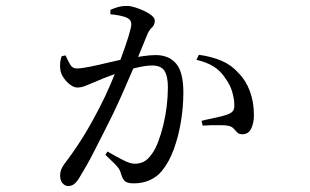

<svg xmlns="http://www.w3.org/2000/svg" viewBox="-20 -579 1040 645"><path d="M209 46Q199 46 190.5 37Q182 28 182 11Q182 0 185 -8Q188 -16 196 -28Q226 -67 254 -111Q282 -155 313 -215Q333 -253 352 -297.5Q371 -342 386.5 -383.5Q402 -425 411.5 -456Q421 -487 421 -497Q421 -504 418.5 -509Q416 -514 409 -518Q400 -523 383 -526.5Q366 -530 351 -531V-546Q362 -551 375.5 -555Q389 -559 407 -559Q419 -559 434.5 -554Q450 -549 465 -542Q480 -535 490 -526.5Q500 -518 500 -510Q500 -495 490 -486Q480 -477 474 -461Q466 -442 453.5 -411Q441 -380 425 -342.5Q409 -305 392 -266.5Q375 -228 358 -193Q343 -162 327.5 -132Q312 -102 298 -74Q284 -46 270.5 -22.5Q257 1 246 19Q236 35 227.5 40.5Q219 46 209 46ZM429 37Q406 37 398 28Q390 19 385 0Q383 -7 378.5 -13.5Q374 -20 364 -30Q354 -40 334 -59L341 -70Q372 -52 395 -40.5Q418 -29 432 -29Q450 -29 463.5 -36Q477 -43 491 -63Q502 -78 511.5 -103Q521 -128 528.5 -158.5Q536 -189 540 -221.5Q544 -254 544 -286Q544 -323 532.5 -341Q521 -359 491 -359Q467 -359 430.5 -349.5Q394 -340 358.5 -327.5Q323 -315 302 -305Q279 -296 266.5 -290.5Q254 -285 239 -285Q229 -285 216.5 -294Q204 -303 194.5 -316.5Q185 -330 183 -343Q181 -354 182 -366.5Q183 -379 187 -390L200 -393Q208 -376 215.5 -362.5Q223 -349 238 -349Q253 -349 282.5 -355Q312 -361 347 -369.5Q382 -378 413 -383Q431 -386 457.5 -390Q484 -394 503 -394Q547 -394 571.5 -365.5Q596 -337 596 -268Q596 -221 588 -171.5Q580 -122 564 -78Q548 -34 524 -5Q508 15 483.5 26Q459 37 429 37ZM795 -128Q783 -128 777.5 -133.5Q772 -139 766 -146Q760 -153 749 -156Q741 -158 725 -158.5Q709 -159 691.5 -158.5Q674 -158 661 -157L657 -173Q672 -177 689.5 -180.5Q707 -184 723 -188Q739 -192 748 -196Q760 -201 764 -208.5Q768 -216 767 -230Q767 -245 760.5 -269Q754 -293 737 -316Q722 -340 698.5 -355Q675 -370 640 -378L648 -395Q691 -389 724 -375Q757 -361 781 -334Q806 -309 819.5 -272.5Q833 -236 833 -192Q833 -165 823.5 -146.5Q814 -128 795 -128Z"/></svg>

Font: Noto Serif SC ExtraLight
Style: Regular
Weight: 400
Version: Version 2.002-H1;hotconv 1.1.0;makeotfexe 2.6.0